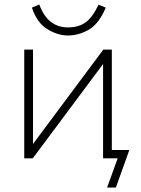

<svg xmlns="http://www.w3.org/2000/svg" viewBox="-20 -705 626 855"><path d="M283 -547Q237 -547 191 -575Q145 -603 122 -671L155 -685Q174 -633 206 -608Q238 -583 283 -583Q329 -583 360 -604.5Q391 -626 419 -684L451 -671Q420 -598 375 -572.5Q330 -547 283 -547ZM88 0V-484H127V-64L440 -484H478V-37H556L496 130H457L504 0H439V-420L126 0Z"/></svg>

Font: Nunito Sans ExtraLight
Style: Regular
Weight: 200
Designer: Vernon Adams
Foundry: Vernon Adams
Version: Version 3.006; ttfautohint (v1.8.3)